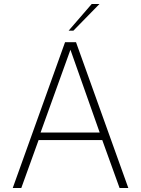

<svg xmlns="http://www.w3.org/2000/svg" viewBox="-20 -945 709 965"><path d="M307 -733H362L625 0H581L494 -241H174L87 0H44ZM481 -279 334 -695 184 -279ZM441 -925H480L349 -791H325Z"/></svg>

Font: Exo ExtraLight
Style: Regular
Weight: 275
Designer: Natanael Gama
Foundry: Natanael Gama
Version: Version 1.500; ttfautohint (v1.6)